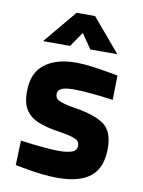

<svg xmlns="http://www.w3.org/2000/svg" viewBox="-84 -790 640 860"><g transform="rotate(10 236.0 -359.5)"><path d="M237 12Q338 12 388 -29Q437 -69 437 -156Q437 -227 403 -258Q370 -288 289 -305L254 -311Q210 -318 189 -328Q169 -336 169 -357Q169 -376 189 -384Q207 -391 242 -391Q303 -391 421 -375L423 -486L390 -492Q288 -511 231 -511Q141 -511 88 -470Q36 -430 36 -344Q36 -291 56 -262Q75 -233 108 -219Q141 -205 190 -196Q206 -193 215 -192Q261 -185 284 -175Q304 -166 304 -146Q304 -124 283 -116Q259 -108 224 -108Q166 -108 48 -124L44 -12L76 -6Q170 12 237 12ZM194 -731 68 -580H191L237 -647L283 -580H406L278 -731Z"/></g></svg>

Font: Online Auction - Bold
Style: Bold
Weight: 500
Designer: Mohamed Mostafa, the designer of Online Auction
Foundry: Kief Type Foundry
Version: ""